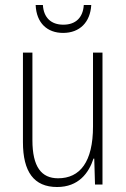

<svg xmlns="http://www.w3.org/2000/svg" viewBox="-20 -740 507 770"><path d="M346 -720H316C313 -671 285 -641 234 -641C184 -641 155 -670 152 -720H123C126 -647 170 -608 233 -608C300 -608 342 -651 346 -720ZM391 -529H353V-233C353 -91 301 -25 213 -25C146 -25 110 -71 110 -178V-529H72V-170C72 -51 116 10 209 10C295 10 336 -46 355 -104H358L361 0H391Z"/></svg>

Font: Noto Sans Devanagari Condensed ExtraLight
Style: Regular
Weight: 200
Width: 3
Designer: Jelle Bosma - Monotype Design Team
Foundry: Monotype Imaging Inc.
Version: Version 2.004